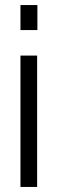

<svg xmlns="http://www.w3.org/2000/svg" viewBox="-20 -740 228 760"><path d="M61 -520H127V0H61ZM61 -720H128V-621H61Z"/></svg>

Font: Aspekta 300
Style: Regular
Weight: 300
Designer: Ivo Dolenc
Version: Version 2.000